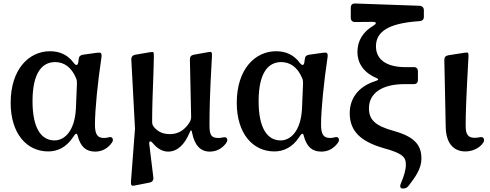

<svg xmlns="http://www.w3.org/2000/svg" viewBox="-20 -844 2802 1098"><path d="M256 22C307 22 359 0 398 -60C412 -82 420 -86 424 -68C441 -3 473 23 525 23C565 23 598 3 619 -27C628 -39 627 -48 622 -55C617 -62 608 -61 594 -57C588 -56 582 -55 575 -55C538 -55 523 -74 523 -132C523 -216 539 -375 560 -515C562 -528 561 -536 557 -540C553 -544 545 -544 532 -542L454 -531C440 -529 431 -521 430 -506L428 -491C426 -469 415 -466 401 -485C368 -530 322 -551 266 -551C146 -551 41 -449 41 -256C41 -81 132 22 256 22ZM166 -265C166 -431 223 -489 295 -489C344 -489 388 -462 415 -397C420 -386 420 -377 420 -366L414 -222C407 -93 348 -41 292 -41C215 -41 166 -112 166 -265Z M752 -108 729 193C728 207 730 213 733 216C736 219 742 219 755 216L836 200C851 197 859 186 857 171L834 -17C831 -39 840 -42 855 -24C880 6 910 23 941 23C994 23 1035 -16 1064 -85C1071 -103 1076 -103 1079 -83C1093 -13 1127 23 1179 23C1218 23 1249 6 1272 -24C1281 -36 1282 -44 1277 -53C1273 -61 1264 -60 1249 -57C1243 -56 1236 -55 1229 -55C1192 -55 1178 -67 1178 -126C1178 -199 1179 -296 1192 -521C1193 -535 1192 -542 1189 -545C1186 -548 1179 -548 1166 -545L1088 -531C1073 -528 1066 -520 1066 -504L1073 -177C1073 -165 1071 -157 1065 -146C1036 -98 997 -77 951 -77C915 -77 885 -88 860 -118C852 -128 850 -137 850 -149C850 -225 853 -306 858 -443L860 -523C860 -537 859 -543 857 -545C854 -547 847 -547 835 -545L753 -531C738 -528 730 -518 731 -503Z M1549 22C1600 22 1652 0 1691 -60C1705 -82 1713 -86 1717 -68C1734 -3 1766 23 1818 23C1858 23 1891 3 1912 -27C1921 -39 1920 -48 1915 -55C1910 -62 1901 -61 1887 -57C1881 -56 1875 -55 1868 -55C1831 -55 1816 -74 1816 -132C1816 -216 1832 -375 1853 -515C1855 -528 1854 -536 1850 -540C1846 -544 1838 -544 1825 -542L1747 -531C1733 -529 1724 -521 1723 -506L1721 -491C1719 -469 1708 -466 1694 -485C1661 -530 1615 -551 1559 -551C1439 -551 1334 -449 1334 -256C1334 -81 1425 22 1549 22ZM1459 -265C1459 -431 1516 -489 1588 -489C1637 -489 1681 -462 1708 -397C1713 -386 1713 -377 1713 -366L1707 -222C1700 -93 1641 -41 1585 -41C1508 -41 1459 -112 1459 -265Z M2282 234H2285C2298 234 2308 230 2316 219C2358 166 2390 118 2390 63C2390 -10 2356 -60 2236 -94C2122 -125 2090 -161 2090 -225C2090 -310 2163 -363 2294 -363H2345C2361 -362 2370 -371 2370 -387V-436C2370 -452 2361 -461 2345 -460H2300C2181 -460 2130 -510 2130 -579C2130 -659 2194 -711 2378 -723C2395 -724 2404 -732 2404 -748V-785C2404 -801 2395 -810 2379 -811L2011 -824C1995 -825 1986 -816 1986 -800V-743C1986 -727 1995 -718 2011 -718L2110 -719C2134 -719 2136 -710 2115 -697C2056 -662 2024 -611 2024 -547C2024 -487 2055 -432 2130 -399C2147 -392 2147 -387 2129 -381C2023 -348 1980 -275 1980 -197C1980 -92 2045 -35 2170 2C2284 33 2301 55 2301 97C2301 127 2291 161 2273 204C2265 222 2269 234 2282 234Z M2641 22C2685 22 2725 1 2744 -29C2750 -39 2749 -47 2745 -54C2741 -61 2731 -61 2717 -58C2710 -57 2703 -56 2696 -56C2662 -56 2643 -69 2643 -123C2643 -195 2646 -282 2659 -519C2660 -533 2658 -540 2656 -542C2653 -544 2646 -544 2634 -542L2544 -528C2528 -525 2521 -517 2521 -501L2529 -117C2531 -21 2577 22 2641 22Z"/></svg>

Font: 寒蝉锦书宋Pro Soft
Style: Regular
Weight: 700
Designer: 寒蝉锦书宋{Warren} 思源宋体{Ryoko NISHIZUKA 西塚涼子 (kana & ideographs); Frank Grießhammer (Latin, Greek & Cyrillic); Wenlong ZHANG 
Foundry: Adobe & ChillType
Version: Version 2.000;Glyphs 3.1.1 (3135)